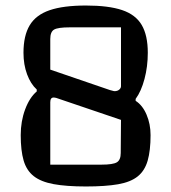

<svg xmlns="http://www.w3.org/2000/svg" viewBox="-20 -660 620 695"><path d="M291 -640Q373 -640 422 -623.5Q471 -607 493 -569.5Q515 -532 515 -469Q515 -419 503 -374Q491 -329 471 -302V-295Q496 -279 510.5 -245Q525 -211 525 -171Q525 -115 514.5 -78.5Q504 -42 478.5 -21.5Q453 -1 407.5 7Q362 15 291 15Q220 15 174 6.5Q128 -2 102 -22.5Q76 -43 65.5 -79Q55 -115 55 -171Q55 -221 71 -264Q87 -307 113 -329V-336Q91 -356 78 -391Q65 -426 65 -469Q65 -531 87.5 -568.5Q110 -606 159.5 -623Q209 -640 291 -640ZM197 -301Q182 -307 174 -307Q162 -307 162 -290V-64H347Q389 -64 403 -72.5Q417 -81 417 -106L418 -226ZM378 -334Q383 -333 387.5 -331.5Q392 -330 395 -330Q405 -330 411.5 -335.5Q418 -341 418 -348V-561H232Q190 -561 176 -553Q162 -545 162 -519V-408Z"/></svg>

Font: Changa
Style: Regular
Weight: 400
Designer: Eduardo Rodriguez Tunni
Foundry: Eduardo Rodriguez Tunni
Version: Version 3.003